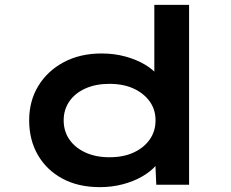

<svg xmlns="http://www.w3.org/2000/svg" viewBox="-20 -760 952 790"><path d="M391 10Q302 10 237 -25Q172 -60 136 -122Q100 -184 100 -265Q100 -345 138 -407Q176 -469 243 -504.5Q310 -540 398 -540Q450 -540 495.5 -527.5Q541 -515 575 -495Q609 -475 629 -450.5Q649 -426 651 -402L615 -395V-740H758V0H623L617 -138L645 -129Q643 -104 622 -79.5Q601 -55 566 -34.5Q531 -14 486 -2Q441 10 391 10ZM430 -113Q488 -113 530 -132.5Q572 -152 596 -186Q620 -220 620 -265Q620 -309 596 -342.5Q572 -376 530 -395.5Q488 -415 430 -415Q374 -415 331.5 -396Q289 -377 265.5 -343Q242 -309 242 -265Q242 -220 265.5 -186Q289 -152 331.5 -132.5Q374 -113 430 -113Z"/></svg>

Font: Lexend Tera SemiBold
Style: Regular
Weight: 600
Version: Version 1.007